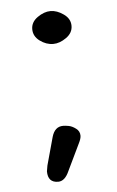

<svg xmlns="http://www.w3.org/2000/svg" viewBox="-44 -505 352 580"><g transform="rotate(-5 132.5 -215.0)"><path d="M142.6 13.7 181.6 -67.4C186.2 -76.5 188.5 -84 188.5 -89.8C188.5 -99 184.7 -106.3 177.2 -111.8C169.8 -117.4 162.6 -120.8 155.8 -122.1C148.9 -123.4 143.2 -124 138.7 -124C121.7 -124 110.4 -113.9 104.5 -93.8L81.1 -8.8L78.1 8.8C78.1 31.6 88.5 43 109.4 43C123 43 134.1 33.2 142.6 13.7ZM130.9 -373C143.9 -373 157.1 -377.8 170.4 -387.2C183.8 -396.6 190.4 -408.5 190.4 -422.9C190.4 -437.2 183.8 -449.1 170.4 -458.5C157.1 -467.9 143.9 -472.7 130.9 -472.7C117.8 -472.7 104.7 -467.9 91.3 -458.5C78 -449.1 71.3 -437.2 71.3 -422.9C71.3 -408.5 77.6 -396.6 90.3 -387.2C103 -377.8 116.5 -373 130.9 -373Z"/></g></svg>

Font: Jura
Style: DemiBold
Weight: 600
Version: Version 2.5.1